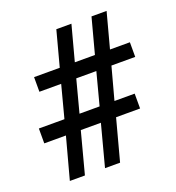

<svg xmlns="http://www.w3.org/2000/svg" viewBox="-114 -702 723 789"><g transform="rotate(-20 247.5 -307.5)"><path d="M124 -4.9H58.1L106.9 -186H12.2V-251H124L161.1 -392.1H65.9V-456.1H178.2L219.2 -609.9H285.2L244.1 -456.1H332L373 -609.9H439L397.9 -456.1H484.9V-392.1H380.9L342.8 -251H431.2V-186H326.2L277.8 -4.9H211.9L259.8 -186H171.9ZM227.1 -392.1 189.9 -251H277.8L314.9 -392.1Z"/></g></svg>

Font: JuniusX
Style: Bold
Weight: 700
Designer: Peter S. Baker
Foundry: Briery Creek Software
Version: Version 1.004